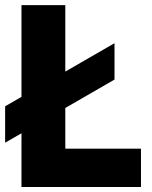

<svg xmlns="http://www.w3.org/2000/svg" viewBox="-40 -748 610 768"><path d="M45.9 0V-727.5H221.2V-153.3H523.9V0ZM-19.5 -177.2V-322.8L418 -575.2V-429.7Z"/></svg>

Font: Inter Display Extra Bold
Style: Regular
Weight: 800
Designer: Rasmus Andersson
Foundry: rsms
Version: Version 4.000;git-4fc901f